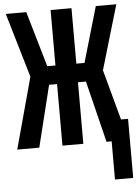

<svg xmlns="http://www.w3.org/2000/svg" viewBox="-60 -760 721 1007"><g transform="rotate(-5 300.0 -256.5)"><path d="M7 0 109 -375 9 -714H117L202 -422H245V-714H355V-422H398L483 -714H591L491 -375L563 -110H600V201H504V0H477L397 -324H355V0H245V-324H203L123 0Z"/></g></svg>

Font: Noto Sans Mono SemiBold
Style: Regular
Weight: 600
Designer: Monotype Design Team
Foundry: Monotype Imaging Inc.
Version: Version 2.014; ttfautohint (v1.8.4.7-5d5b)